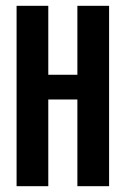

<svg xmlns="http://www.w3.org/2000/svg" viewBox="-20 -640 432 660"><path d="M37 -620H146V-383H246V-620H355V0H246V-298H146V0H37Z"/></svg>

Font: Smooch Sans
Style: Bold
Weight: 700
Designer: Robert E. Leuschke
Foundry: Robert E. Leuschke
Version: Version 1.010